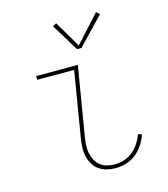

<svg xmlns="http://www.w3.org/2000/svg" viewBox="-113 -846 827 943"><g transform="rotate(-15 300.0 -374.5)"><path d="M359 8Q336 8 314 2.5Q292 -3 274.5 -15.5Q257 -28 246 -47Q235 -66 230 -87.5Q225 -109 226 -132.5Q227 -156 231 -179L286 -511H98V-530H310L251 -176Q248 -156 247 -135.5Q246 -115 250 -96.5Q254 -78 263 -61Q272 -44 286.5 -32.5Q301 -21 320 -16Q339 -11 359 -11Q383 -11 407 -18.5Q431 -26 451 -42.5Q471 -59 485 -80.5Q499 -102 507 -125L526 -119Q517 -92 501 -68Q485 -44 462.5 -26Q440 -8 413 0Q386 8 359 8ZM326 -606 241 -745 260 -755 339 -621 463 -757 480 -743 349 -606Z"/></g></svg>

Font: Iosevka Curly Thin Extended
Style: Italic
Weight: 100
Width: 7
Italic angle: -9°
Monospace: yes
Designer: Belleve Invis
Foundry: Belleve Invis
Version: Version 11.1.0; ttfautohint (v1.8.3)